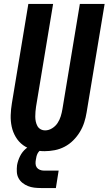

<svg xmlns="http://www.w3.org/2000/svg" viewBox="-20 -755 548 969"><path d="M205 8Q176 8 147.5 1Q119 -6 96.5 -22.5Q74 -39 59.5 -63.5Q45 -88 39 -116Q33 -144 34 -174Q35 -204 40 -234L123 -735H248L162 -217Q160 -204 159 -191.5Q158 -179 158 -166.5Q158 -154 160.5 -142Q163 -130 168.5 -119.5Q174 -109 184.5 -103Q195 -97 208 -97Q226 -97 243 -107.5Q260 -118 270.5 -134Q281 -150 286.5 -168Q292 -186 295 -204L383 -735H508L417 -187Q413 -162 405 -137Q397 -112 383 -89Q369 -66 349.5 -46.5Q330 -27 306 -14.5Q282 -2 256 3Q230 8 205 8ZM187 194Q169 194 152.5 192Q136 190 121 184Q106 178 93.5 168Q81 158 73.5 144Q66 130 65 113Q64 96 66 79Q70 56 81 33.5Q92 11 111 -5Q130 -21 153.5 -27.5Q177 -34 199 -34L194 0Q186 0 179.5 6.5Q173 13 169.5 20Q166 27 164 35Q162 43 161 51Q159 61 159.5 71.5Q160 82 165.5 90Q171 98 181 102Q191 106 201 106H276L262 194Z"/></svg>

Font: Iosevka Curly XBdObl
Style: Regular
Weight: 800
Italic angle: -9°
Monospace: yes
Designer: Belleve Invis
Foundry: Belleve Invis
Version: Version 11.1.0; ttfautohint (v1.8.3)